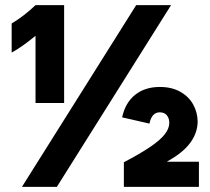

<svg xmlns="http://www.w3.org/2000/svg" viewBox="-20 -727 818 747"><path d="M118.2 -707H229.5V-326.2H118.2V-586.9H117.2Q63 -542.5 25.4 -522.5V-635.7Q73.2 -664.1 118.2 -707ZM509.8 -707H645.5L201.2 0H65.4ZM638.7 -249Q638.7 -266.6 629.2 -278.3Q619.6 -290 601.6 -290Q570.3 -290 561.5 -246.1L455.1 -270.5Q467.8 -328.1 506.1 -358.4Q544.4 -388.7 601.6 -388.7Q648.4 -388.7 681.6 -369.9Q714.8 -351.1 731.7 -320.3Q748.5 -289.6 749 -253.9Q748.5 -210 720.2 -171.4Q691.9 -132.8 630.9 -99.1V-97.7H753.9V0H461.9V-95.7Q525.9 -129.4 564.5 -155.5Q603 -181.6 620.8 -204.3Q638.7 -227.1 638.7 -249Z"/></svg>

Font: Wanted Sans Black
Style: Regular
Weight: 900
Designer: Original Design by Kil Hyung-jin and Kang Hanbin, Wanted Lab, Inc; Hangeul from Source Han Sans by Jang Soo-young and Ka
Foundry: Wanted Lab, Inc.
Version: Version 1.003